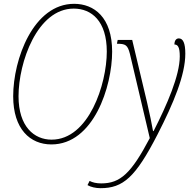

<svg xmlns="http://www.w3.org/2000/svg" viewBox="-20 -745 1014 1005"><path d="M249 11C470 11 567 -292 567 -475C567 -655 472 -725 368 -725C155 -725 49 -436 49 -241C49 -69 138 11 249 11ZM250 -14C159 -14 77 -82 77 -241C77 -419 175 -700 366 -700C459 -700 539 -635 539 -475C539 -305 445 -14 250 -14ZM506 240C624 240 689 184 805 -42C888 -204 950 -352 950 -464C950 -520 938 -544 916 -544C901 -544 893 -531 893 -512C911 -512 921 -498 921 -450C921 -350 854 -196 784 -59H781C775 -93 764 -149 750 -208L672 -536H596L592 -516C637 -516 648 -510 660 -463L764 -22C667 162 610 215 510 215C484 215 464 210 449 202L438 224C455 234 481 240 506 240Z"/></svg>

Font: Noto Serif Condensed Thin
Style: Italic
Weight: 100
Width: 3
Italic angle: -12°
Designer: Monotype Design Team
Foundry: Monotype Imaging Inc.
Version: Version 2.013